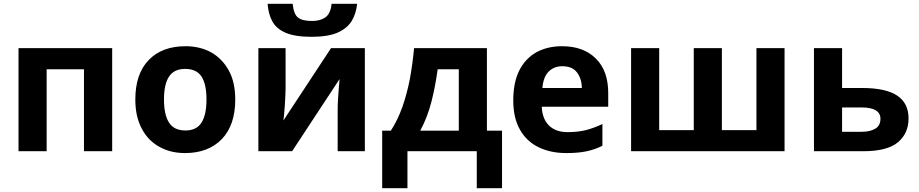

<svg xmlns="http://www.w3.org/2000/svg" viewBox="-20 -801 4867 1017"><path d="M574.2 -545.9V0H424.8V-434.1H227.1V0H78.1V-545.9Z M1226.1 -273.9Q1226.1 -138.2 1154.8 -64Q1083 9.8 960 9.8Q882.8 9.8 824.2 -23.4Q764.6 -55.7 731 -119.6Q696.8 -183.1 696.8 -273.9Q696.8 -410.6 768.1 -483.4Q838.4 -556.2 962.9 -556.2Q1039.1 -556.2 1099.1 -523.4Q1157.7 -489.7 1191.9 -427.7Q1226.1 -365.2 1226.1 -273.9ZM848.6 -273.9Q848.6 -192.9 875.5 -151.4Q901.9 -109.9 961.9 -109.9Q1021 -109.9 1047.4 -151.4Q1073.7 -193.4 1073.7 -273.9Q1073.7 -355.5 1047.4 -395.5Q1021 -436 960.9 -436Q901.9 -436 875.5 -395.5Q848.6 -355.5 848.6 -273.9Z M1871.6 -780.8Q1866.7 -729.5 1842.8 -689.5Q1817.9 -649.9 1767.6 -627.9Q1716.3 -606 1630.4 -606Q1543 -606 1493.2 -627.4Q1443.8 -648.4 1422.4 -688Q1401.4 -726.6 1397.5 -780.8H1530.3Q1535.6 -725.6 1558.6 -708Q1581.1 -689.9 1633.3 -689.9Q1676.8 -689.9 1704.1 -709.5Q1731.4 -729.5 1736.3 -780.8ZM1492.7 -330.1Q1492.7 -313 1491.2 -288.1Q1490.2 -271.5 1488.3 -237.3Q1484.4 -192.4 1484.4 -190.9Q1482.4 -170.9 1481.4 -163.1L1733.4 -545.9H1912.6V0H1768.6V-217.8Q1768.6 -248 1770.5 -277.3Q1772.5 -303.7 1774.9 -338.9Q1775.4 -345.7 1776.4 -355.2Q1777.3 -364.7 1777.8 -371.1Q1778.3 -377.4 1778.3 -381.8L1527.3 0H1348.6V-545.9H1492.7Z M2559.1 -545.9V-108.9H2639.2V195.8H2505.4V0H2138.2V195.8H2004.4V-108.9H2050.3Q2086.4 -164.6 2111.3 -234.4Q2135.7 -303.7 2151.4 -384.8Q2166 -465.8 2173.3 -545.9ZM2298.3 -434.1Q2285.2 -338.9 2265.1 -261.7Q2243.7 -178.7 2206.1 -108.9H2410.2V-434.1Z M2957 -556.2Q3070.3 -556.2 3135.7 -491.2Q3201.7 -426.8 3201.7 -308.1V-235.8H2849.6Q2852.1 -172.9 2887.2 -136.7Q2923.8 -101.1 2985.8 -101.1Q3039.1 -101.1 3082 -111.3Q3125.5 -122.6 3170.9 -144V-28.8Q3130.4 -8.8 3086.4 0.5Q3043 9.8 2979 9.8Q2897.5 9.8 2834 -20.5Q2770.5 -50.8 2734.9 -112.8Q2698.7 -175.3 2698.7 -269Q2698.7 -365.2 2731 -428.7Q2763.7 -492.2 2821.8 -524.4Q2879.9 -556.2 2957 -556.2ZM2958 -450.2Q2915 -450.2 2886.2 -421.9Q2857.9 -393.6 2853 -335H3062Q3061.5 -384.3 3036.1 -417.5Q3011.2 -450.2 2958 -450.2Z M4135.7 -545.9V0H3322.8V-545.9H3471.7V-111.8H3654.8V-545.9H3803.7V-111.8H3986.8V-545.9Z M4545.4 -335Q4671.4 -335 4731.9 -294.9Q4792.5 -254.9 4792.5 -173.8Q4792.5 -94.7 4736.3 -47.4Q4680.2 0 4551.3 0H4291.5V-545.9H4440.4V-335ZM4643.6 -171.9Q4643.6 -231.9 4542.5 -231.9H4440.4V-103H4544.4Q4588.4 -103 4615.7 -119.1Q4643.6 -134.8 4643.6 -171.9Z"/></svg>

Font: Droid Sans Thai
Style: Bold
Weight: 700
Designer: Steve Matteson
Foundry: Ascender Corporation
Version: Version 1.00